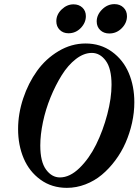

<svg xmlns="http://www.w3.org/2000/svg" viewBox="-20 -884 662 917"><path d="M502 -724.1Q475.6 -724.1 458.7 -740.2Q441.9 -756.3 441.9 -781.7Q441.9 -813 467.5 -838.6Q493.2 -864.3 526.9 -864.3Q552.7 -864.3 569.6 -848.1Q586.4 -832 586.4 -806.6Q586.4 -774.4 561.5 -749.3Q536.6 -724.1 502 -724.1ZM307.1 -725.1Q281.7 -725.1 265.4 -741.2Q249 -757.3 249 -782.7Q249 -814.5 274.4 -838.9Q299.8 -863.3 331.1 -863.3Q356.9 -863.3 373.5 -847.7Q390.1 -832 390.1 -807.1Q390.1 -775.4 365.7 -750.2Q341.3 -725.1 307.1 -725.1ZM299.3 13.2Q227.1 13.2 173.3 -25.9Q119.6 -64.9 93 -127.9Q66.4 -190.9 66.4 -267.6Q66.4 -340.8 90.8 -414.1Q115.2 -487.3 157 -545.4Q198.7 -603.5 259.8 -639.9Q320.8 -676.3 388.7 -676.3Q460.4 -676.3 514.4 -637.2Q568.4 -598.1 595 -535.2Q621.6 -472.2 621.6 -395.5Q621.6 -346.7 610.6 -297.1Q599.6 -247.6 579.8 -202.4Q560.1 -157.2 530.5 -117.7Q501 -78.1 466.1 -49.1Q431.2 -20 387.9 -3.4Q344.7 13.2 299.3 13.2ZM266.1 -36.6Q313.5 -36.6 359.9 -81.8Q406.2 -127 439.2 -193.8Q472.2 -260.7 492.4 -337.9Q512.7 -415 512.7 -479Q512.7 -556.6 485.1 -594Q457.5 -631.3 418.5 -631.3Q380.4 -631.3 342.5 -602.1Q304.7 -572.8 274.9 -524.9Q245.1 -477.1 221.4 -419.2Q197.8 -361.3 185.1 -300.8Q172.4 -240.2 172.4 -189Q172.4 -111.3 200 -74Q227.5 -36.6 266.1 -36.6Z"/></svg>

Font: Elstob 6pt SemiBold
Style: Italic
Weight: 600
Italic angle: -20°
Designer: Peter S. Baker
Version: Version 1.015